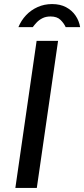

<svg xmlns="http://www.w3.org/2000/svg" viewBox="-20 -924 414 944"><path d="M55.5 0 160 -723H265.5L161 0ZM70.5 -790.5Q84 -823.5 108 -849Q132 -874.5 164.8 -889.2Q197.5 -904 236 -904Q276 -904 305 -888.5Q334 -873 351.5 -847.2Q369 -821.5 374 -790.5H303Q294.5 -809.5 277.5 -826.2Q260.5 -843 228.5 -843Q205.5 -843 188.8 -834.5Q172 -826 160.5 -813.8Q149 -801.5 141 -790.5Z"/></svg>

Font: Public Sans Thin Medium
Style: Italic
Weight: 500
Italic angle: -8°
Version: Version 2.001